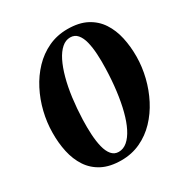

<svg xmlns="http://www.w3.org/2000/svg" viewBox="-174 -892 1001 1041"><g transform="rotate(-30 326.0 -371.5)"><path d="M290 10Q219 10 170.5 -15.2Q122 -40.5 93 -84.5Q64 -128.5 51.5 -185.8Q39 -243 40 -307Q40.5 -370.5 56 -434.2Q71.5 -498 101 -555.2Q130.5 -612.5 173 -657Q215.5 -701.5 270.2 -727.2Q325 -753 390.5 -753Q462 -753 510.2 -727.5Q558.5 -702 587.5 -657.8Q616.5 -613.5 629 -556.5Q641.5 -499.5 641 -436Q640.5 -373 624.8 -309Q609 -245 579.5 -187.8Q550 -130.5 507.5 -86Q465 -41.5 410.2 -15.8Q355.5 10 290 10ZM300 -37Q329.5 -37 354 -58Q378.5 -79 398 -117.5Q417.5 -156 431.2 -209Q445 -262 453.2 -326.8Q461.5 -391.5 463.5 -464.5Q465 -511 462.5 -554.2Q460 -597.5 451.5 -631.8Q443 -666 425.8 -686.2Q408.5 -706.5 380.5 -706.5Q352 -706.5 327.8 -685.2Q303.5 -664 284.2 -625.5Q265 -587 250.8 -534.5Q236.5 -482 228.2 -419Q220 -356 217.5 -285.5Q216 -237.5 218.5 -193Q221 -148.5 229.8 -113.2Q238.5 -78 255.8 -57.5Q273 -37 300 -37Z"/></g></svg>

Font: Merriweather 72pt Black
Style: Italic
Weight: 900
Italic angle: -7.8°
Version: Version 2.101